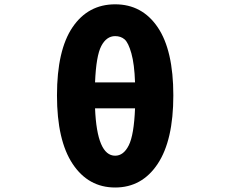

<svg xmlns="http://www.w3.org/2000/svg" viewBox="-20 -833 1040 867"><path d="M589.8 -343.8H409.2Q418 -129.9 500 -129.9Q538.1 -129.9 561.5 -176.8Q585 -223.6 589.8 -343.8ZM409.2 -460.9H589.8Q586.9 -543.9 573.2 -592.3Q559.6 -640.6 542.5 -655.3Q525.4 -669.9 500 -669.9Q460.9 -669.9 437.5 -625.5Q414.1 -581.1 409.2 -460.9ZM237.3 -402.3Q237.3 -606.4 307.6 -710Q377.9 -813.5 500 -813.5Q622.1 -813.5 692.4 -709.5Q762.7 -605.5 762.7 -402.3Q762.7 -199.2 691.9 -92.8Q621.1 13.7 500 13.7Q378.9 13.7 308.1 -92.8Q237.3 -199.2 237.3 -402.3Z"/></svg>

Font: GenEi Gothic M Heavy
Style: Regular
Weight: 800
Designer: o_tamon (Modified); [Source Han Sans]
Ryoko NISHIZUKA  (kana & ideographs); Paul D. Hunt (Latin, Greek & Cyrillic); Wenl
Version: Version 1.1a;Original Version 1.004